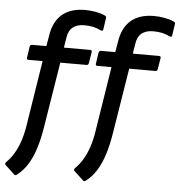

<svg xmlns="http://www.w3.org/2000/svg" viewBox="-70 -751 940 1005"><g transform="rotate(5 400.0 -248.5)"><path d="M243 -489H380Q391 -489 390 -479L380 -419Q378 -409 369 -409H231L175 -62Q166 -5 150.5 45Q135 95 111.5 133Q88 171 54 196Q47 201 40 194L-7 150Q-15 143 -5 133Q17 112 34.5 82.5Q52 53 64.5 15.5Q77 -22 84 -68L138 -409H64Q54 -409 55 -419L64 -479Q66 -489 76 -489H151L160 -543Q171 -618 215.5 -656.5Q260 -695 337 -695Q364 -695 392 -690Q420 -685 442 -675Q451 -671 449 -662L440 -601Q438 -591 427 -596Q406 -606 386 -610.5Q366 -615 339 -615Q301 -615 278.5 -596.5Q256 -578 251 -539ZM605 -489H742Q753 -489 752 -479L742 -419Q740 -409 731 -409H593L537 -62Q528 -5 512.5 45Q497 95 473.5 133Q450 171 416 196Q409 201 402 194L355 150Q347 143 357 133Q379 112 396.5 82.5Q414 53 426.5 15.5Q439 -22 446 -68L500 -409H426Q416 -409 417 -419L426 -479Q428 -489 438 -489H513L522 -543Q533 -618 577.5 -656.5Q622 -695 699 -695Q726 -695 754 -690Q782 -685 804 -675Q813 -671 811 -662L802 -601Q800 -591 789 -596Q768 -606 748 -610.5Q728 -615 701 -615Q663 -615 640.5 -596.5Q618 -578 613 -539Z"/></g></svg>

Font: Sofia Sans Medium
Style: Italic
Weight: 500
Italic angle: -9°
Version: Version 4.101